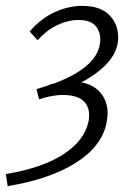

<svg xmlns="http://www.w3.org/2000/svg" viewBox="-45 -438 459 653"><path d="M232 -158Q276 -149 298.5 -120.5Q321 -92 321 -52Q321 -42 317 -18Q300 61 211.5 116.5Q123 172 -19 195L-25 154Q100 133 171 86.5Q242 40 256 -24Q258 -32 258 -47Q258 -79 236 -97Q214 -115 168 -115Q141 -115 103 -105L88 -100H87L88 -101L79 -135Q107 -143 120 -148Q129 -153 139 -154Q296 -213 296 -304Q296 -332 279 -351Q262 -370 221 -370Q187 -370 150.5 -353Q114 -336 83 -301L56 -331Q95 -376 141.5 -397Q188 -418 235 -418Q296 -418 326.5 -387Q357 -356 357 -311Q357 -225 232 -158Z"/></svg>

Font: Ysabeau Semilight
Style: Italic
Weight: 300
Italic angle: -12°
Designer: Christian Thalmann (Catharsis Fonts)
Version: Version 0.003